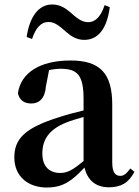

<svg xmlns="http://www.w3.org/2000/svg" viewBox="-20 -821 622 857"><path d="M447 -798C431 -750 408 -722 373 -722C342 -722 318 -745 294 -766C273 -784 248 -801 213 -801C152 -801 112 -746 99 -656L123 -647C139 -695 162 -723 197 -723C228 -723 251 -699 276 -678C297 -660 321 -643 356 -643C420 -643 458 -696 470 -789ZM353 -102C307 -64 282 -49 249 -49C201 -49 169 -77 169 -136C169 -198 199 -244 278 -275C295 -282 323 -290 353 -299ZM562 -69C544 -45 532 -36 517 -36C495 -36 481 -51 481 -96V-354C481 -494 426 -551 295 -551C156 -551 73 -495 60 -405C66 -375 87 -359 120 -359C154 -359 181 -381 185 -436L199 -508C217 -512 234 -514 251 -514C326 -514 353 -485 353 -379V-328C314 -319 274 -308 244 -298C90 -250 44 -201 44 -118C44 -34 105 16 189 16C263 16 302 -15 357 -73C370 -19 405 15 466 15C519 15 554 -4 580 -54Z"/></svg>

Font: Noto Serif CJK JP
Style: Bold
Weight: 700
Designer: Ryoko NISHIZUKA 西塚涼子 (kana & ideographs); Frank Grießhammer (Latin, Greek & Cyrillic); Wenlong ZHANG 张文龙 (bopomofo); San
Foundry: Adobe Systems Incorporated
Version: Version 1.000;PS 1;hotconv 16.6.53;makeotf.lib2.5.65590